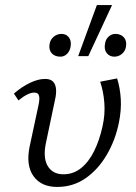

<svg xmlns="http://www.w3.org/2000/svg" viewBox="-20 -731 537 759"><path d="M206 8Q143 8 112.5 -34.5Q82 -77 97 -151L133 -319Q135 -329 135.5 -339.5Q136 -350 132 -357.5Q128 -365 115 -365Q103 -365 87 -357Q71 -349 53 -334L35 -361Q66 -388 98.5 -403.5Q131 -419 158 -419Q180 -419 190 -408Q200 -397 201.5 -379Q203 -361 198 -339L162 -168Q149 -108 168.5 -75Q188 -42 231 -42Q270 -42 300.5 -66.5Q331 -91 352 -133.5Q373 -176 385 -230Q396 -278 392.5 -324Q389 -370 376 -408L443 -421Q455 -383 457.5 -339Q460 -295 450 -246Q436 -177 402 -119Q368 -61 318.5 -26.5Q269 8 206 8ZM289 -509 363 -711H423L329 -509ZM219 -507Q196 -507 184 -521Q172 -535 176 -557Q179 -575 192.5 -586Q206 -597 223 -597Q242 -597 252.5 -583Q263 -569 259 -546Q256 -529 245 -518Q234 -507 219 -507ZM432 -507Q413 -507 402 -521Q391 -535 395 -557Q397 -575 409 -586Q421 -597 436 -597Q458 -597 470 -583Q482 -569 478 -546Q475 -529 462 -518Q449 -507 432 -507Z"/></svg>

Font: Ysabeau Infant
Style: Italic
Weight: 400
Italic angle: -12°
Designer: Christian Thalmann (Catharsis Fonts)
Version: Version 2.001;gftools[0.9.30]; featfreeze: ss01,ss02,lnum